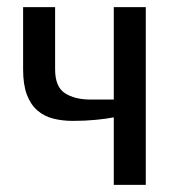

<svg xmlns="http://www.w3.org/2000/svg" viewBox="-20 -520 495 540"><path d="M45 -500H135V-325Q135 -276 162.5 -258Q190 -240 235 -240H300V-500H390V0H300V-190Q281 -186 250 -183Q219 -180 185 -180Q155 -180 129.5 -186.5Q104 -193 85 -209.5Q66 -226 55.5 -254Q45 -282 45 -325Z"/></svg>

Font: Cuprum
Style: Regular
Weight: 400
Designer: Jovanny Lemonad
Foundry: Jovanny Lemonad
Version: Version 1.002